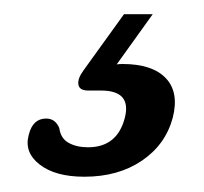

<svg xmlns="http://www.w3.org/2000/svg" viewBox="-20 -28 280 264"><path d="M150.5 -8.5H190L140.5 60.5Q144.5 60 148.5 60Q189.5 60 208 79.5Q226.5 99 217.5 134Q207.5 171 175 193Q142.5 215 96 215Q56 215 34.5 198.2Q13 181.5 19.5 157.5Q25 135 43.5 135Q56 135 61.5 148Q63.5 162.5 74.5 168.5Q85.5 174.5 101 174.5Q141 174.5 151.5 134.5Q161.5 96.5 119 96.5H101.5Q89 96.5 87.8 88.2Q86.5 80 95 68.5Z"/></svg>

Font: Fraunces 72pt S100
Style: Italic
Weight: 400
Italic angle: -16°
Version: Version 1.000; ttfautohint (v1.8.3)